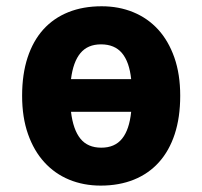

<svg xmlns="http://www.w3.org/2000/svg" viewBox="-20 -576 639 606"><path d="M548.8 -273.9Q548.8 -205.6 531.5 -152.8Q514.2 -100.1 481.7 -64Q449.2 -27.8 402.6 -9Q356 9.8 297.9 9.8Q243.7 9.8 198.2 -9Q152.8 -27.8 119.9 -64Q86.9 -100.1 68.4 -152.8Q49.8 -205.6 49.8 -273.9Q49.8 -341.8 67.1 -394.5Q84.5 -447.3 116.9 -483.2Q149.4 -519 195.8 -537.6Q242.2 -556.2 300.8 -556.2Q355 -556.2 400.4 -537.6Q445.8 -519 478.8 -483.2Q511.7 -447.3 530.3 -394.5Q548.8 -341.8 548.8 -273.9ZM299.8 -109.9Q342.3 -109.9 365.2 -138.2Q388.2 -166.5 394 -223.1H204.1Q210.9 -166.5 233.9 -138.2Q256.8 -109.9 299.8 -109.9ZM298.8 -436Q256.8 -436 233.9 -408.4Q210.9 -380.9 204.1 -326.2H394Q388.2 -380.9 365 -408.4Q341.8 -436 298.8 -436Z"/></svg>

Font: Droid Sans
Style: Bold
Weight: 700
Foundry: Ascender Corporation
Version: Version 1.00 build 112